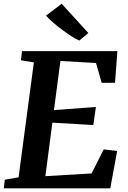

<svg xmlns="http://www.w3.org/2000/svg" viewBox="-26 -1020 691 1040"><path d="M-5.6 0 0.2 -46.7 74.6 -59.5 157.4 -682 87.5 -693.4 93.2 -743H609.9L597 -571.5H524.9L494 -678.7L301.3 -689.7L266.2 -423.7L493.4 -440.6L479.4 -342.8L257.7 -355.6L219.8 -65.8L470 -80.5L535.8 -210.9L608.7 -202.1L571.3 0ZM403.4 -800.2Q386.2 -807.7 361.2 -823.6Q336.2 -839.5 309.6 -859.5Q283 -879.4 259.9 -899.5Q236.7 -919.6 223.4 -935.4L308.1 -999.7L452.6 -841.2Z"/></svg>

Font: Merriweather Light
Style: Italic
Weight: 300
Italic angle: -7.8°
Designer: Eben Sorkin
Foundry: Eben Sorkin
Version: Version 2.101